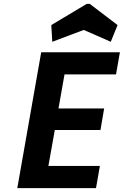

<svg xmlns="http://www.w3.org/2000/svg" viewBox="-20 -968 637 988"><path d="M249 -753 244 -839 426 -948H442L585 -839L550 -753L411 -814ZM312 -585 281 -410H516L497 -299H262L229 -114H494L474 0H69L192 -699H597L577 -585Z"/></svg>

Font: Fz Poppins SemBd
Style: Italic
Weight: 600
Italic angle: -10°
Designer: Ninad Kale (Devanagari), Jonny Pinhorn (Latin)
Foundry: Indian Type Foundry
Version: Vit hóa bi Vntype.Com & FontZin.Com